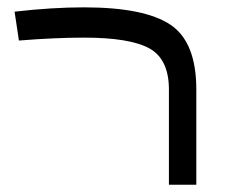

<svg xmlns="http://www.w3.org/2000/svg" viewBox="-20 -516 614 520"><path d="M511.7 -15.6H437.5V-273.4Q437.5 -355.5 384.8 -384.8Q332 -414.1 207 -414.1Q128.9 -414.1 31.2 -406.2L19.5 -484.4Q121.1 -496.1 207 -496.1Q371.1 -496.1 441.4 -449.2Q511.7 -402.3 511.7 -273.4Z"/></svg>

Font: 和音 by 宁静之雨，公众号njzyshare
Style: Regular
Weight: 400
Designer: Steve Matteson
Foundry: Ascender Corporation
Version: Version 6.00;June 8, 2018;FontCreator 11.0.0.2388 32-bit